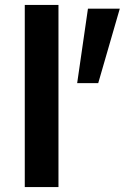

<svg xmlns="http://www.w3.org/2000/svg" viewBox="-20 -755 514 775"><path d="M216 0H80V-735H216ZM291.5 -419.5 335 -720H463.5L376.5 -419.5Z"/></svg>

Font: Hauora ExtraBold
Style: Regular
Weight: 800
Designer: Wayne Shih
Foundry: WCYS
Version: Version 1.001